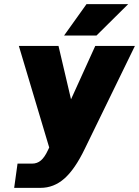

<svg xmlns="http://www.w3.org/2000/svg" viewBox="-20 -720 666 920"><path d="M209 1 215.8 -13.2 70.3 -500H260.3L320.3 -244.1L436.5 -500H626.5L386.2 -6.8Q338.9 91.3 288.3 135.7Q237.8 180.2 173.8 180.2H47.9L64 64H133.8Q158.2 64 176 48.8Q193.8 33.7 209 1ZM287.1 -549.8 394.5 -700.2H594.2L442.4 -549.8Z"/></svg>

Font: Fivo Sans Black
Style: Regular
Weight: 900
Designer: Alexander Slobzheninov
Foundry: Alexander Slobzheninov
Version: 1.0